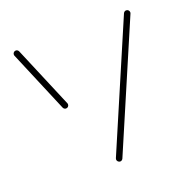

<svg xmlns="http://www.w3.org/2000/svg" viewBox="-99 -616 704 712"><g transform="rotate(-20 253.0 -259.5)"><path d="M148.9 -265.2Q148.9 -260 145.4 -256.5Q141.9 -253 137 -253Q133.3 -253 130.4 -255Q127.4 -257 125.9 -260.4L24.1 -501.9Q23 -504.1 23 -506.7Q23 -511.9 26.5 -515.4Q30 -518.9 34.8 -518.9Q38.5 -518.9 41.5 -516.9Q44.4 -514.8 45.9 -511.5L147.8 -270Q148.9 -267.8 148.9 -265.2ZM258.5 0.4Q253.7 0.4 250 -3.3Q246.3 -7 246.3 -11.9Q246.3 -14.4 247.4 -16.7L459.6 -511.9Q461.1 -514.8 463.9 -516.9Q466.7 -518.9 470.4 -518.9Q475.6 -518.9 479.1 -515.4Q482.6 -511.9 482.6 -506.7Q482.6 -504.1 481.5 -501.9L269.3 -6.7Q267.8 -3.7 265 -1.7Q262.2 0.4 258.5 0.4Z"/></g></svg>

Font: 26F Galaxy Sans Thin
Style: Regular
Weight: 100
Designer: C₂₉H₂₅N₃O₅
Version: Version 1.100